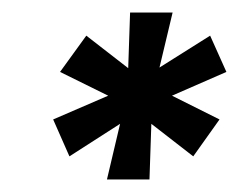

<svg xmlns="http://www.w3.org/2000/svg" viewBox="-20 -706 382 307"><path d="M151 -419 172 -508 91 -456 65 -515 153 -553 76 -591 118 -649 185 -597 188 -686H256L235 -598L316 -649L342 -591L255 -553L331 -515L289 -456L222 -508L219 -419Z"/></svg>

Font: Archivo Narrow
Style: Italic
Weight: 400
Italic angle: -8°
Designer: Hector Gatti
Foundry: Omnibus-Type
Version: Version 3.002